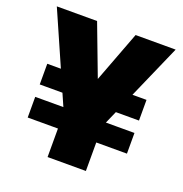

<svg xmlns="http://www.w3.org/2000/svg" viewBox="-116 -727 789 829"><g transform="rotate(20 279.0 -312.5)"><path d="M52 -131V-226H508V-131ZM52 -283V-378H218V-283ZM342 -283V-378H508V-283ZM247 -305 368 -625H552L367 -204V0H191V-204L6 -625H191L312 -305Z"/></g></svg>

Font: Changa ExtraLight
Style: Bold
Weight: 700
Version: Version 3.002; ttfautohint (v1.8.2)